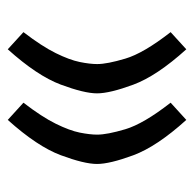

<svg xmlns="http://www.w3.org/2000/svg" viewBox="-23 -474 507 502"><g transform="rotate(90 231.0 -222.5)"><path d="M223.6 -222.2Q223.6 -189 200.7 -127.4Q177.7 -65.9 108.4 11.2L63.5 -29.8Q100.6 -78.1 118.4 -114.3Q136.2 -150.4 141.6 -177Q147 -203.6 147 -222.7Q147 -248.5 132.8 -296.1Q118.7 -343.8 63.5 -414.6L108.4 -455.6Q178.2 -378.4 200.9 -316.9Q223.6 -255.4 223.6 -222.2ZM408.2 -222.2Q408.2 -189 385.3 -127.4Q362.3 -65.9 293 11.2L248 -29.8Q285.2 -78.1 303 -114.3Q320.8 -150.4 326.2 -177Q331.5 -203.6 331.5 -222.7Q331.5 -248.5 317.4 -296.1Q303.2 -343.8 248 -414.6L293 -455.6Q362.8 -378.4 385.5 -316.9Q408.2 -255.4 408.2 -222.2Z"/></g></svg>

Font: Vazir WOL
Style: Regular-WOL
Weight: 400
Designer: Saber Rastikerdar
Foundry: Saber Rastikerdar
Version: Version 27.2.2